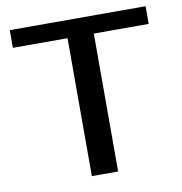

<svg xmlns="http://www.w3.org/2000/svg" viewBox="-77 -741 772 813"><g transform="rotate(-10 309.5 -334.5)"><path d="M18 -593H253V0H366V-593H602V-669H18Z"/></g></svg>

Font: KpMath
Style: SansBold
Weight: 700
Version: Version 0.66